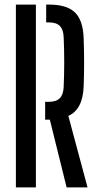

<svg xmlns="http://www.w3.org/2000/svg" viewBox="-20 -820 427 840"><path d="M271.5 0 198 -296.5H177.5V-374.5H193Q226 -374.5 241.5 -390.2Q257 -406 258.5 -438.5Q263.5 -548.5 258.5 -658.5Q257 -691 241.8 -706.5Q226.5 -722 193.5 -722H182V-800H193.5Q272 -800 307.5 -766Q343 -732 346 -654Q348 -593.5 348 -544Q348 -494.5 346 -442.5Q342.5 -341 279 -313L363 0ZM49.5 0V-800H137V0Z"/></svg>

Font: Big Shoulders Stencil Display SemiBold
Style: Regular
Weight: 600
Designer: Patric King
Foundry: XO Type Co
Version: Version 1.000